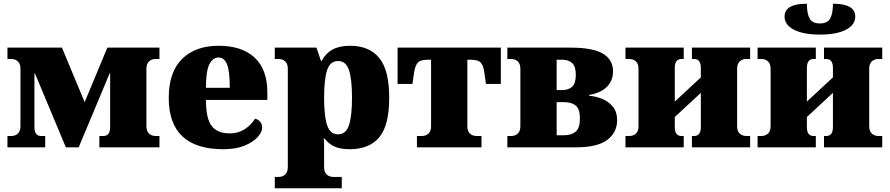

<svg xmlns="http://www.w3.org/2000/svg" viewBox="-20 -792 4782 1032"><path d="M20 0V-61H40Q62 -61 76 -74Q90 -87 90 -114V-422Q90 -449 76 -462Q62 -475 40 -475H20V-536H313L435 -243L557 -536H837V-475H817Q795 -475 781 -462Q767 -449 767 -422V-114Q767 -87 781 -74Q795 -61 817 -61H837V0H514V-61H536Q572 -61 572 -109V-397H569L403 0H334L168 -397H165V-109Q165 -61 201 -61H223V0Z M1180 10Q887 10 887 -266Q887 -404 958.5 -475Q1030 -546 1155 -546Q1280 -546 1348.5 -482.5Q1417 -419 1417 -295V-255H1087Q1087 -154 1118 -114.5Q1149 -75 1215 -75Q1260 -75 1294.5 -97Q1329 -119 1351 -154Q1368 -150 1378.5 -137.5Q1389 -125 1389 -105Q1389 -83 1365.5 -56Q1342 -29 1295.5 -9.5Q1249 10 1180 10ZM1215 -320Q1215 -411 1200 -447Q1185 -483 1155 -483Q1124 -483 1105.5 -447Q1087 -411 1087 -320Z M1457 220V159H1477Q1499 159 1513 146Q1527 133 1527 106V-422Q1527 -449 1513 -462Q1499 -475 1477 -475H1457V-536H1681L1705 -465H1709Q1730 -505 1767 -525.5Q1804 -546 1862 -546Q1964 -546 2018 -481Q2072 -416 2072 -267Q2072 -118 2018.5 -54Q1965 10 1859 10Q1810 10 1778.5 -4Q1747 -18 1725 -47H1720Q1722 -30 1722 -15.5Q1722 -1 1722 20V106Q1722 133 1736 146Q1750 159 1772 159H1817V220ZM1797 -70Q1840 -70 1856 -120Q1872 -170 1872 -267Q1872 -365 1856 -414.5Q1840 -464 1797 -464Q1754 -464 1738 -414.5Q1722 -365 1722 -267Q1722 -170 1738 -120Q1754 -70 1797 -70Z M2221 0V-61H2247Q2269 -61 2283 -74Q2297 -87 2297 -114V-471H2279Q2237 -471 2224 -453.5Q2211 -436 2206 -404L2197 -341H2117V-536H2672V-341H2592L2583 -404Q2579 -436 2565.5 -453.5Q2552 -471 2510 -471H2492V-114Q2492 -87 2506 -74Q2520 -61 2542 -61H2568V0Z M2707 0V-61H2727Q2749 -61 2763 -74Q2777 -87 2777 -114V-422Q2777 -449 2763 -462Q2749 -475 2727 -475H2707V-536H3046Q3167 -536 3221 -503.5Q3275 -471 3275 -409Q3275 -370 3257 -343.5Q3239 -317 3210 -302Q3181 -287 3147 -282V-277Q3180 -275 3214.5 -261.5Q3249 -248 3273 -220Q3297 -192 3297 -146Q3297 -80 3244 -40Q3191 0 3074 0ZM2972 -308H3002Q3037 -308 3056 -326.5Q3075 -345 3075 -390Q3075 -434 3056 -452.5Q3037 -471 3002 -471H2972ZM2972 -65H3012Q3051 -65 3074 -84Q3097 -103 3097 -155Q3097 -207 3074 -225Q3051 -243 3012 -243H2972Z M3342 0V-61H3362Q3384 -61 3398 -74Q3412 -87 3412 -114V-422Q3412 -449 3398 -462Q3384 -475 3362 -475H3342V-536H3655V-475H3643Q3607 -475 3607 -427V-246L3747 -376V-427Q3747 -475 3711 -475H3699V-536H4012V-475H3992Q3970 -475 3956 -462Q3942 -449 3942 -422V-114Q3942 -87 3956 -74Q3970 -61 3992 -61H4012V0H3699V-61H3711Q3747 -61 3747 -109V-293L3607 -163V-109Q3607 -61 3643 -61H3655V0Z M4052 0V-61H4072Q4094 -61 4108 -74Q4122 -87 4122 -114V-422Q4122 -449 4108 -462Q4094 -475 4072 -475H4052V-536H4365V-475H4353Q4317 -475 4317 -427V-246L4457 -376V-427Q4457 -475 4421 -475H4409V-536H4722V-475H4702Q4680 -475 4666 -462Q4652 -449 4652 -422V-114Q4652 -87 4666 -74Q4680 -61 4702 -61H4722V0H4409V-61H4421Q4457 -61 4457 -109V-293L4317 -163V-109Q4317 -61 4353 -61H4365V0ZM4387 -606Q4299 -606 4248 -632Q4197 -658 4197 -703Q4197 -772 4317 -772Q4317 -720 4331.5 -693Q4346 -666 4387 -666Q4428 -666 4442.5 -693Q4457 -720 4457 -772Q4577 -772 4577 -703Q4577 -658 4526.5 -632Q4476 -606 4387 -606Z"/></svg>

Font: Noto Serif Black
Style: Regular
Weight: 900
Designer: Monotype Design Team
Foundry: Monotype Imaging Inc.
Version: Version 2.014; ttfautohint (v1.8.4.7-5d5b)